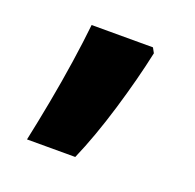

<svg xmlns="http://www.w3.org/2000/svg" viewBox="-63 -199 406 400"><g transform="rotate(20 139.5 1.0)"><path d="M220 -123Q207 -62 185.5 9.5Q164 81 140 136H33Q42 94 51 46Q60 -2 67 -49Q74 -96 78 -134H214Z"/></g></svg>

Font: Noto Sans Lao Looped UI SmCd Bold
Style: Bold
Weight: 700
Width: 4
Designer: Mark Frömberg, Ben Mitchell
Foundry: The Fontpad Ltd
Version: Version 1.001